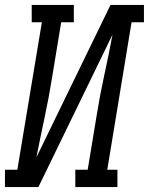

<svg xmlns="http://www.w3.org/2000/svg" viewBox="-46 -755 601 775"><path d="M-26 0V-70H24L123 -665H82V-735H252V-665H201L164 -441Q151 -360 134 -280.5Q117 -201 101 -120L400 -735H535V-665H485L387 -70H428V0H258V-70H308L345 -294Q358 -375 375.5 -454.5Q393 -534 408 -615L109 0Z"/></svg>

Font: Iosevka Curly Slab Oblique
Style: Regular
Weight: 400
Italic angle: -9°
Monospace: yes
Designer: Belleve Invis
Foundry: Belleve Invis
Version: Version 11.1.0; ttfautohint (v1.8.3)